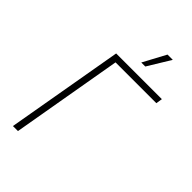

<svg xmlns="http://www.w3.org/2000/svg" viewBox="-266 -991 1081 1081"><g transform="rotate(45 274.5 -450.0)"><path d="M63 0H103L218 -662H543L549 -700H185ZM436 -900H394L321 -764H353Z"/></g></svg>

Font: Fixel Display ExtraLight
Style: Italic
Weight: 200
Italic angle: -10°
Designer: AlfaBravo + MacPaw
Foundry: Kyrylo Tkachov, Marchela Mozhyna, Serhii Makarenko, Maria Weinstein, Zakhar Kryvoshyya
Version: Version 1.210;Glyphs 3.2 (3217)